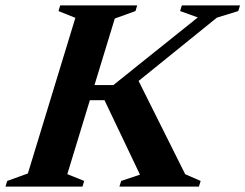

<svg xmlns="http://www.w3.org/2000/svg" viewBox="-49 -690 907 710"><path d="M635.9 -45.7 693 -20.9 686.6 0H392.6L399.1 -20.9L468.6 -44.2L337.4 -319.5H231.2L249.8 -375.5H370.3L682.5 -625.6L617 -649.1L623.4 -670H838.6L832.1 -649.1L753.1 -624.8L420.8 -356.1L453.6 -410.5ZM229.7 -624 167.3 -649.1 173.6 -670H458.3L452 -649.1L375.5 -621.5L199.9 -46L262.3 -20.9L256 0H-28.7L-22.3 -20.9L54.1 -48.5Z"/></svg>

Font: Newsreader Text
Style: Italic
Weight: 400
Italic angle: -17°
Designer: Hugues Gentile
Foundry: Production Type
Version: Version 1.001